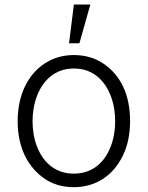

<svg xmlns="http://www.w3.org/2000/svg" viewBox="-20 -788 631 820"><path d="M85.9 -417.6Q101.2 -449.6 122.7 -474.6Q144.2 -499.6 170.8 -517Q197.4 -534.4 228.9 -543.7Q260.3 -552.9 295.5 -552.9Q366.5 -552.9 420.5 -517Q475.9 -480.5 505.7 -418.3Q535.5 -356.2 535.5 -270.2Q535.5 -187.1 505 -123.9Q489.7 -92.3 468.4 -67.1Q447.1 -41.9 420.5 -24.5Q393.8 -7.1 362.4 2.1Q331 11.4 295.5 11.4Q223.4 11.4 170.8 -24.5Q143.8 -43 122.3 -68Q100.9 -93 85.9 -124.1Q71 -155.2 63.2 -191.9Q55.4 -228.7 55.4 -270.2Q55.4 -352.3 85.9 -417.6ZM119 -270.2Q119 -243.3 123.4 -216.3Q127.8 -189.3 137.1 -164.4Q146.3 -139.6 160.7 -118.1Q175.1 -96.6 194.6 -80.6Q214.1 -64.6 239.3 -55.6Q264.6 -46.5 295.5 -46.5Q326 -46.5 351 -55.4Q376.1 -64.3 395.6 -80.1Q415.1 -95.9 429.5 -117.2Q443.9 -138.5 453.3 -163.4Q462.7 -188.2 467.3 -215.6Q471.9 -242.9 471.9 -270.2Q471.9 -297.2 467.5 -324.2Q463.1 -351.2 453.8 -376.2Q444.6 -401.3 430.2 -422.9Q415.8 -444.6 396.3 -460.8Q376.8 -476.9 351.6 -486.2Q326.3 -495.4 295.5 -495.4Q264.9 -495.4 239.9 -486.3Q214.8 -477.3 195.3 -461.3Q175.8 -445.3 161.4 -423.8Q147 -402.3 137.6 -377.3Q128.2 -352.3 123.6 -324.9Q119 -297.6 119 -270.2ZM274.9 -603.3 295.5 -768.5H365.8L319.2 -603.3Z"/></svg>

Font: Inter P Light
Style: Regular
Weight: 300
Designer: Rasmus Andersson
Foundry: rsms
Version: Version 3.018;git-588b23468